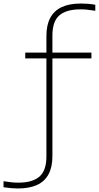

<svg xmlns="http://www.w3.org/2000/svg" viewBox="-132 -838 560 1088"><path d="M-30 230Q-48.5 230 -69.2 228.2Q-90 226.5 -112 223V189Q-84 193.5 -65.2 195.2Q-46.5 197 -28 197Q51.5 197 91.2 163Q131 129 131 49V-634Q131 -696.5 153 -737.2Q175 -778 218.2 -798Q261.5 -818 326 -818Q345 -818 365.8 -816.5Q386.5 -815 408 -811V-777Q380.5 -781.5 361.8 -783.2Q343 -785 324 -785Q244.5 -785 204.8 -751.2Q165 -717.5 165 -637V46Q165 108.5 143.2 149.2Q121.5 190 78 210Q34.5 230 -30 230ZM11 -507V-540H386V-507Z"/></svg>

Font: Encode Sans SC Expanded Thin
Style: Regular
Weight: 250
Width: 7
Designer: Multiple Designers
Foundry: Impallari Type
Version: Version 3.002